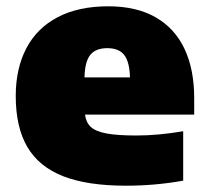

<svg xmlns="http://www.w3.org/2000/svg" viewBox="-20 -579 662 610"><path d="M597 -215H250Q253.5 -189.5 268.8 -175.5Q284 -161.5 318.2 -155Q352.5 -148.5 414.5 -148.5Q481 -148.5 562 -162V-5Q472.5 11 380.5 11Q257.5 11 180.5 -19.2Q103.5 -49.5 66.8 -112.2Q30 -175 30 -274Q30 -361.5 63.8 -425.8Q97.5 -490 163.5 -524.5Q229.5 -559 324 -559Q413.5 -559 474.5 -524Q535.5 -489 566.2 -423.8Q597 -358.5 597 -267ZM248.5 -333H393Q391.5 -383 374.5 -404.5Q357.5 -426 321 -426Q284 -426 266.8 -404.5Q249.5 -383 248.5 -333Z"/></svg>

Font: Encode Sans Semi Expanded Black
Style: Regular
Weight: 900
Width: 6
Designer: Multiple Designers
Foundry: Impallari Type
Version: Version 2.000